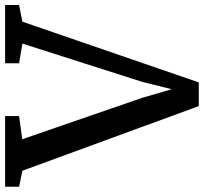

<svg xmlns="http://www.w3.org/2000/svg" viewBox="-60 -740 790 744"><g transform="rotate(-90 335.0 -368.0)"><path d="M-16.6 -689V-743.2H257.3V-689L167.5 -676.8L328.1 -211.4L361.3 -97.7L390.1 -212.9L538.1 -676.3L461.9 -689V-743.2H687.5V-689L623 -676.3L387.7 7.3H295.9L45.4 -676.3Z"/></g></svg>

Font: Merriweather
Style: Regular
Weight: 400
Designer: Eben Sorkin
Foundry: Eben Sorkin
Version: Version 1.584; ttfautohint (v1.8.1)